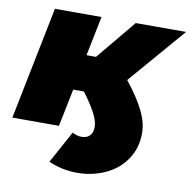

<svg xmlns="http://www.w3.org/2000/svg" viewBox="-85 -629 912 917"><g transform="rotate(10 371.0 -170.5)"><path d="M507 -272Q565 -199 593 -142Q621 -85 621 -35Q621 39 583.5 94Q546 149 483 177.5Q420 206 347 206Q276 206 209 177L294 21Q318 33 339 33Q365 33 379 18Q393 3 393 -24Q393 -52 372.5 -91Q352 -130 313 -182H261L224 0H-2L108 -547H334L295 -355H341L500 -547H744Z"/></g></svg>

Font: Montserrat Alternates Black
Style: Italic
Weight: 900
Italic angle: -11.3°
Designer: Julieta Ulanovsky
Foundry: Julieta Ulanovsky
Version: Version 7.200